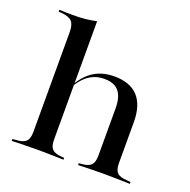

<svg xmlns="http://www.w3.org/2000/svg" viewBox="-115 -744 849 857"><g transform="rotate(20 309.5 -316.0)"><path d="M154.8 -2.4Q121 -2.4 92.3 -1.6Q63.7 -0.8 28.2 0V-8.9L46 -10.5Q79 -12.1 92.3 -25.4Q105.6 -38.7 105.6 -70.2V-207.3H204V-70.2Q204 -38.7 216.5 -25.4Q229 -12.1 261.3 -9.7L274.2 -8.9V0Q240.3 -0.8 212.9 -1.6Q185.5 -2.4 154.8 -2.4ZM414.5 -207.3V-294.4Q414.5 -349.2 392.3 -375.4Q370.2 -401.6 323.4 -401.6Q277.4 -401.6 243.1 -374.2Q208.9 -346.8 180.6 -287.1L179.8 -292.7Q210.5 -362.1 254.4 -394.8Q298.4 -427.4 361.3 -427.4Q436.3 -427.4 474.2 -386.3Q512.1 -345.2 512.1 -264.5V-207.3ZM462.9 -2.4Q432.3 -2.4 404.8 -1.6Q377.4 -0.8 343.5 0V-8.9L356.5 -9.7Q388.7 -12.1 401.6 -25.4Q414.5 -38.7 414.5 -70.2V-207.3H512.1V-70.2Q512.1 -38.7 525.4 -25.4Q538.7 -12.1 571.8 -10.5L589.5 -8.9V0Q554 -0.8 525.4 -1.6Q496.8 -2.4 462.9 -2.4ZM105.6 -207.3V-544.4Q105.6 -579.8 91.9 -594.8Q78.2 -609.7 41.9 -612.9L28.2 -613.7V-622.6Q50 -621.8 62.9 -621.4Q75.8 -621 91.9 -621Q124.2 -621 152 -623.8Q179.8 -626.6 204 -632.3V-622.6V-207.3Z"/></g></svg>

Font: Playfair 144pt SemiExpanded SemiBold
Style: Regular
Weight: 600
Width: 6
Designer: Claus Eggers Sørensen
Foundry: Claus Eggers Sørensen
Version: Version 2.203